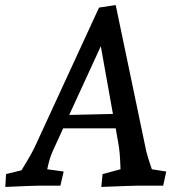

<svg xmlns="http://www.w3.org/2000/svg" viewBox="-20 -735 731 760"><path d="M4 -46 65 -61Q111 -135 124 -167L372 -705L438 -715L559 -136Q563 -118 581 -65L638 -56L626 0H524Q501 0 381 5L386 -46L457 -65Q455 -134 449 -164L438 -227H230L188 -135Q176 -109 167 -65L232 -56L219 0H132Q111 0 1 5ZM427 -284 379 -552 254 -280Z"/></svg>

Font: Andada Pro Medium
Style: Italic
Weight: 500
Italic angle: -7°
Designer: Carolina Giovagnoli
Foundry: Huerta Tipografica
Version: Version 3.005; ttfautohint (v1.8.4)